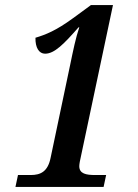

<svg xmlns="http://www.w3.org/2000/svg" viewBox="-20 -738 543 758"><path d="M41 0H389L399 -47H356C320 -47 293 -52 293 -82C293 -90 296 -106 300 -123L426 -718H339L268 -666C201 -617 160 -601 120 -589C119 -550 134 -526 158 -526C195 -526 232 -564 290 -630H293C279 -589 269 -540 257 -482L180 -116C169 -60 140 -47 101 -47H51Z"/></svg>

Font: Noto Serif Condensed SemiBold
Style: Italic
Weight: 600
Width: 3
Italic angle: -12°
Designer: Monotype Design Team
Foundry: Monotype Imaging Inc.
Version: Version 2.014